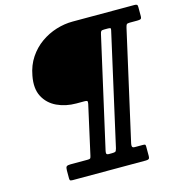

<svg xmlns="http://www.w3.org/2000/svg" viewBox="-127 -864 1066 1128"><g transform="rotate(-15 406.0 -300.0)"><path d="M106 -504Q117 -565 147.8 -611Q178.5 -657 222.2 -688Q266 -719 316.2 -734.5Q366.5 -750 416.5 -750H791.5Q802 -750 806.8 -747.2Q811.5 -744.5 811.5 -733V-677.5Q811.5 -663 805.2 -660Q799 -657 784 -657H739Q723.5 -657 719.8 -652Q716 -647 712.5 -631.5L563.5 29.5Q560.5 42 562.8 49.5Q565 57 579.5 57H626.5Q636 57 640 58.8Q644 60.5 644 70.5V129.5Q644 142 638.8 146Q633.5 150 621 150H177.5Q167.5 150 162.5 148Q157.5 146 157.5 135V86.5Q157.5 68 163.2 62.5Q169 57 187.5 57H289Q301 57 305.8 54.8Q310.5 52.5 313 40.5L380 -260Q382.5 -273.5 378.8 -276.5Q375 -279.5 362.5 -279.5H313Q249 -279.5 196.2 -304.2Q143.5 -329 117.5 -378.8Q91.5 -428.5 106 -504ZM469.5 35.5 622 -642.5Q624.5 -653 620.5 -655Q616.5 -657 605.5 -657H583.5Q569.5 -657 565.2 -653Q561 -649 558 -634.5L407.5 31.5Q404.5 43.5 406.2 50.2Q408 57 421.5 57H439.5Q455.5 57 460.5 54Q465.5 51 469.5 35.5Z"/></g></svg>

Font: Besley* Heavy
Style: Italic
Weight: 800
Italic angle: -13°
Designer: Owen Earl
Foundry: indestructible type*
Version: Version 3.000; ttfautohint (v1.8.3)